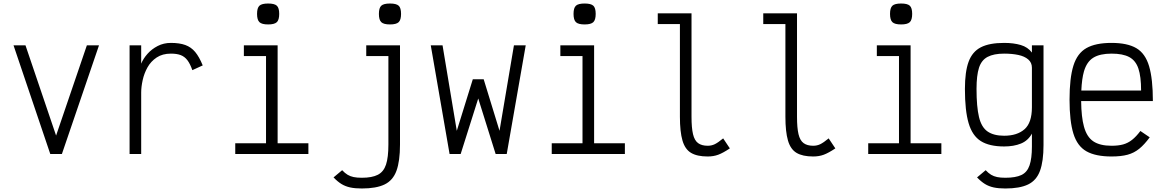

<svg xmlns="http://www.w3.org/2000/svg" viewBox="-20 -876 6640 1092"><path d="M266 0 57 -618H125L299 -105L474 -618H543L332 0Z M717 0V-618H783V-514Q795 -543 819 -570Q843 -597 877 -614.5Q911 -632 952 -632Q1001 -632 1034 -620Q1067 -608 1090 -580.5Q1113 -553 1133 -504L1074 -477Q1061 -514 1045.5 -534Q1030 -554 1008 -562.5Q986 -571 952 -571Q904 -571 871 -549Q838 -527 819 -493Q800 -459 791.5 -420.5Q783 -382 783 -349V0Z M1318 0V-61H1493V-557H1367V-618H1559V-61H1734V0ZM1505 -737Q1469 -737 1455.5 -750Q1442 -763 1442 -797Q1442 -831 1455.5 -843.5Q1469 -856 1505 -856Q1541 -856 1554.5 -843.5Q1568 -831 1568 -797Q1568 -763 1554.5 -750Q1541 -737 1505 -737Z M2038 196Q1999 196 1971.5 190Q1944 184 1922 170.5Q1900 157 1877 133L1926 92Q1942 109 1957 118Q1972 127 1991 131Q2010 135 2038 135Q2096 135 2129 118Q2162 101 2175.5 60Q2189 19 2189 -54V-557H2063V-618H2255V-54Q2255 40 2235 95Q2215 150 2167.5 173Q2120 196 2038 196ZM2198 -737Q2162 -737 2148.5 -750Q2135 -763 2135 -797Q2135 -831 2148.5 -843.5Q2162 -856 2198 -856Q2234 -856 2247.5 -843.5Q2261 -831 2261 -797Q2261 -763 2247.5 -750Q2234 -737 2198 -737Z M2537 0 2430 -618H2497L2578 -132L2669 -425H2731L2821 -132L2903 -618H2970L2862 0H2799L2700 -316L2600 0Z M3118 0V-61H3293V-557H3167V-618H3359V-61H3534V0ZM3305 -737Q3269 -737 3255.5 -750Q3242 -763 3242 -797Q3242 -831 3255.5 -843.5Q3269 -856 3305 -856Q3341 -856 3354.5 -843.5Q3368 -831 3368 -797Q3368 -763 3354.5 -750Q3341 -737 3305 -737Z M4005 14Q3945 14 3910.5 -6.5Q3876 -27 3861.5 -77Q3847 -127 3847 -212V-739H3721V-800H3913V-212Q3913 -149 3921.5 -113Q3930 -77 3950.5 -62Q3971 -47 4005 -47Q4027 -47 4045.5 -56Q4064 -65 4093 -89L4131 -32Q4092 -6 4065 4Q4038 14 4005 14Z M4605 14Q4545 14 4510.5 -6.5Q4476 -27 4461.5 -77Q4447 -127 4447 -212V-739H4321V-800H4513V-212Q4513 -149 4521.5 -113Q4530 -77 4550.5 -62Q4571 -47 4605 -47Q4627 -47 4645.5 -56Q4664 -65 4693 -89L4731 -32Q4692 -6 4665 4Q4638 14 4605 14Z M4918 0V-61H5093V-557H4967V-618H5159V-61H5334V0ZM5105 -737Q5069 -737 5055.5 -750Q5042 -763 5042 -797Q5042 -831 5055.5 -843.5Q5069 -856 5105 -856Q5141 -856 5154.5 -843.5Q5168 -831 5168 -797Q5168 -763 5154.5 -750Q5141 -737 5105 -737Z M5698 196Q5659 196 5631.5 190Q5604 184 5582 170.5Q5560 157 5537 133L5586 92Q5602 109 5617 118Q5632 127 5651 131Q5670 135 5698 135Q5756 135 5789 119.5Q5822 104 5835.5 64.5Q5849 25 5849 -42V-116Q5827 -76 5786.5 -59.5Q5746 -43 5691 -43Q5607 -43 5558.5 -73.5Q5510 -104 5489 -175.5Q5468 -247 5468 -370Q5468 -468 5489 -525Q5510 -582 5558.5 -607Q5607 -632 5691 -632Q5745 -632 5785.5 -620Q5826 -608 5849 -577V-618H5915V-51Q5915 41 5895 95.5Q5875 150 5827.5 173Q5780 196 5698 196ZM5691 -104Q5765 -104 5807 -141Q5849 -178 5849 -266V-491Q5849 -520 5828 -538Q5807 -556 5771.5 -563.5Q5736 -571 5691 -571Q5632 -571 5597 -552.5Q5562 -534 5548 -490.5Q5534 -447 5534 -370Q5534 -269 5548 -210.5Q5562 -152 5597 -128Q5632 -104 5691 -104Z M6302 14Q6211 14 6159 -15.5Q6107 -45 6085 -116Q6063 -187 6063 -309Q6063 -432 6085 -502.5Q6107 -573 6159 -602.5Q6211 -632 6302 -632Q6392 -632 6443 -602Q6494 -572 6515.5 -499.5Q6537 -427 6537 -301H6129Q6130 -210 6145 -156Q6161 -97 6198.5 -72Q6236 -47 6302 -47Q6340 -47 6367.5 -54.5Q6395 -62 6418.5 -80.5Q6442 -99 6466 -131L6519 -95Q6489 -54 6459.5 -30Q6430 -6 6393 4Q6356 14 6302 14ZM6130 -361H6470Q6470 -441 6454.5 -486.5Q6439 -532 6402.5 -551.5Q6366 -571 6302 -571Q6236 -571 6198.5 -548Q6161 -525 6145 -470Q6133 -428 6130 -361Z"/></svg>

Font: Victor Mono Thin Light
Style: Regular
Weight: 300
Monospace: yes
Version: Version 1.561;gftools[0.9.30]